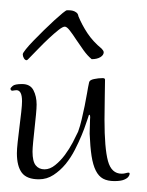

<svg xmlns="http://www.w3.org/2000/svg" viewBox="-20 -355 281 366"><path d="M150.9 -100.1Q150.9 -103.5 151.1 -108.4Q151.4 -113.3 151.4 -118.2Q151.4 -123 151.6 -126.7Q151.9 -130.4 151.9 -131.8Q151.9 -135.3 150.6 -136.2Q149.4 -137.2 147.9 -130.9Q147 -128.9 144 -119.6Q141.1 -110.4 135.7 -97.4Q130.4 -84.5 122.8 -69.6Q115.2 -54.7 105 -42.2Q94.7 -29.8 82 -21.5Q69.3 -13.2 54.2 -13.2Q31.2 -13.2 21.7 -25.6Q12.2 -38.1 12.2 -63Q12.2 -70.3 13.7 -84.2Q15.1 -98.1 17.1 -113Q19 -127.9 20.5 -141.4Q22 -154.8 22 -162.1Q22 -183.1 11.2 -183.1Q8.8 -183.1 6.8 -182.6Q4.9 -182.1 3.9 -182.1Q0 -182.1 0 -186Q0 -187.5 4.2 -191.2Q8.3 -194.8 22 -194.8Q37.6 -194.8 43.7 -183.1Q49.8 -171.4 49.8 -155.8Q49.8 -148.9 48.6 -136.5Q47.4 -124 45.9 -110.4Q44.4 -96.7 43.2 -84.2Q42 -71.8 42 -65.9Q42 -47.4 48.1 -39.8Q54.2 -32.2 64.9 -32.2Q75.2 -32.2 85.2 -40.3Q95.2 -48.3 103.8 -59.8Q112.3 -71.3 118.7 -83.5Q125 -95.7 128.9 -104Q132.8 -114.7 135.7 -127.4Q138.7 -140.1 141.4 -153.1Q144 -166 146 -177.7Q147.9 -189.5 149.9 -198.2Q150.9 -202.6 159.2 -204.3Q167.5 -206.1 175.8 -206.1Q180.2 -206.1 180.2 -203.1Q180.2 -190.9 179.7 -169.9Q179.2 -148.9 179.2 -127Q179.2 -72.3 185.8 -48.1Q192.4 -23.9 211.9 -23.9Q216.3 -23.9 219.5 -24.9Q222.7 -25.9 225.1 -25.9Q227.1 -25.9 227.1 -23.9Q227.1 -25.4 227.1 -23.4Q227.1 -21.5 224.9 -18.3Q222.7 -15.1 216.6 -12.5Q210.4 -9.8 198.2 -9.8Q185.1 -9.8 176.5 -14.4Q168 -19 162.6 -29.8Q157.2 -40.5 154.5 -57.9Q151.9 -75.2 150.9 -100.1ZM33.7 -242.2Q31.7 -240.2 30.8 -240.2Q27.8 -240.2 25.6 -243.9Q23.4 -247.6 23.4 -251.5Q23.4 -253.9 29.3 -261.2Q35.2 -268.6 44.2 -277.8Q53.2 -287.1 63.7 -297.4Q74.2 -307.6 83.5 -316.2Q92.8 -324.7 99.4 -330.1Q106 -335.4 107.4 -335.4Q108.4 -335.4 111.8 -335.4Q115.2 -335.4 118.9 -334.5Q122.6 -333.5 125.7 -331.1Q128.9 -328.6 129.4 -324.2Q136.2 -307.6 146.7 -291.7Q157.2 -275.9 173.8 -262.2Q175.3 -260.7 176.5 -258.8Q177.7 -256.8 177.7 -255.4Q177.7 -250 171.4 -246.1Q165 -242.2 154.8 -242.2Q147 -248.5 139.4 -259Q131.8 -269.5 125.2 -279.5Q118.7 -289.6 113 -296.9Q107.4 -304.2 103.5 -304.2Q99.6 -304.2 91.6 -297.9Q83.5 -291.5 73.5 -282.2Q63.5 -272.9 53 -262Q42.5 -251 33.7 -242.2Z"/></svg>

Font: Stalemate
Style: Regular
Weight: 400
Designer: Astigmatic (AOETI)
Foundry: Astigmatic (AOETI)
Version: Version 001.000